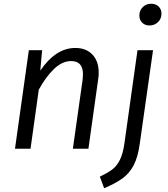

<svg xmlns="http://www.w3.org/2000/svg" viewBox="-20 -794 897 1025"><path d="M507 -406Q507 -388 504 -370L452 0H369L421 -368Q423 -390 423 -397Q423 -468 360 -468Q312 -468 268 -425.5Q224 -383 187 -315L143 0H60L134 -526H205L195 -417Q278 -538 382 -538Q440 -538 473.5 -502.5Q507 -467 507 -406ZM513 149Q555 129 579 111Q603 93 619.5 60.5Q636 28 644 -27L714 -526H797L726 -26Q716 46 693.5 88.5Q671 131 635 157.5Q599 184 536 211ZM724 -711Q724 -738 742 -756Q760 -774 787 -774Q812 -774 827 -759Q842 -744 842 -721Q842 -694 823.5 -676Q805 -658 778 -658Q754 -658 739 -673Q724 -688 724 -711Z"/></svg>

Font: Fira Sans Book
Style: Italic
Weight: 350
Italic angle: -8°
Designer: bBox Type GmbH & Carrois Corporate GbR & Edenspiekermann AG
Foundry: bBox Type GmbH & Carrois Corporate GbR & Edenspiekermann AG
Version: Version 4.301